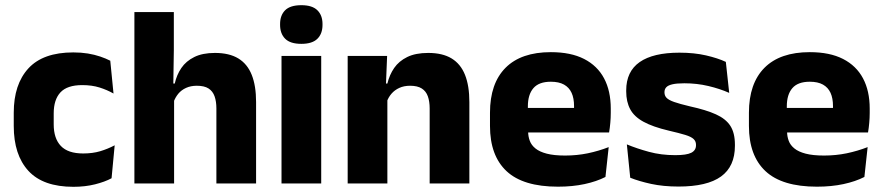

<svg xmlns="http://www.w3.org/2000/svg" viewBox="-20 -707 3404 740"><path d="M263 13Q146 13 89.5 -48.5Q33 -110 33 -221.5V-272.5Q33 -382 89.5 -443.5Q146 -505 262.5 -505Q292.5 -505 318.5 -500.8Q344.5 -496.5 366.5 -489Q388.5 -481.5 405 -473L417.5 -346.5Q393 -360.5 363.5 -369.8Q334 -379 297 -379Q239 -379 213 -351Q187 -323 187 -270V-227.5Q187 -173.5 214.5 -144.5Q242 -115.5 300.5 -115.5Q337 -115.5 366.2 -124.2Q395.5 -133 422 -147L410 -20Q384 -6 346 3.5Q308 13 263 13Z M814 0V-289Q814 -316 807 -335.8Q800 -355.5 783.8 -366Q767.5 -376.5 738.5 -376.5Q715 -376.5 697 -368.2Q679 -360 667.2 -345.8Q655.5 -331.5 649 -313.5L618 -385H653.5Q661 -418.5 679 -445Q697 -471.5 728.8 -487.2Q760.5 -503 808.5 -503Q863.5 -503 898.5 -481.8Q933.5 -460.5 950.2 -418.5Q967 -376.5 967 -313.5V0ZM498 0V-660.5H650V-513.5L647.5 -351.5L651 -339.5V0Z M1065 0V-491.5H1218V0ZM1141.5 -538Q1098.5 -538 1079 -557.8Q1059.5 -577.5 1059.5 -611V-614.5Q1059.5 -648 1079 -667.5Q1098.5 -687 1141.5 -687Q1183.5 -687 1203.2 -667.5Q1223 -648 1223 -614.5V-611Q1223 -577 1203.2 -557.5Q1183.5 -538 1141.5 -538Z M1636 0V-289Q1636 -316 1629 -335.8Q1622 -355.5 1605.5 -366Q1589 -376.5 1560.5 -376.5Q1537 -376.5 1519 -368.2Q1501 -360 1488.8 -345.8Q1476.5 -331.5 1470.5 -313.5L1447 -385H1473Q1481 -418.5 1499.2 -445Q1517.5 -471.5 1549.5 -487.2Q1581.5 -503 1630.5 -503Q1685.5 -503 1720.5 -481.8Q1755.5 -460.5 1772.2 -418.5Q1789 -376.5 1789 -313.5V0ZM1320 0V-491.5H1472L1467 -368.5L1473 -354V0Z M2130.5 12.5Q1996.5 12.5 1932.5 -47.2Q1868.5 -107 1868.5 -221.5V-272.5Q1868.5 -385.5 1928.5 -445.8Q1988.5 -506 2103 -506Q2180 -506 2231.2 -479.8Q2282.5 -453.5 2308.2 -405Q2334 -356.5 2334 -288.5V-272Q2334 -253 2332.2 -233.2Q2330.5 -213.5 2327.5 -196.5H2189.5Q2191.5 -225.5 2192 -251.2Q2192.5 -277 2192.5 -298Q2192.5 -328.5 2183 -349.2Q2173.5 -370 2153.8 -381Q2134 -392 2103 -392Q2057 -392 2035.8 -367.2Q2014.5 -342.5 2014.5 -297V-252L2015.5 -235.5V-200.5Q2015.5 -181.5 2021.8 -164.5Q2028 -147.5 2043.8 -134.8Q2059.5 -122 2087.2 -114.8Q2115 -107.5 2158 -107.5Q2203.5 -107.5 2245.5 -116.2Q2287.5 -125 2326 -140L2313.5 -25Q2279.5 -7.5 2233 2.5Q2186.5 12.5 2130.5 12.5ZM1949.5 -196.5V-291H2296.5V-196.5Z M2595 12Q2536.5 12 2489.5 1.8Q2442.5 -8.5 2409 -22L2396 -150.5Q2434.5 -134.5 2481.2 -121.8Q2528 -109 2582.5 -109Q2626 -109 2644.2 -118.2Q2662.5 -127.5 2662.5 -147V-149Q2662.5 -162.5 2653.2 -171.2Q2644 -180 2621.2 -187Q2598.5 -194 2557.5 -203.5Q2496 -218 2460 -237.8Q2424 -257.5 2408.8 -286.2Q2393.5 -315 2393.5 -354.5V-358.5Q2393.5 -431.5 2445.5 -467.8Q2497.5 -504 2598.5 -504Q2655.5 -504 2701 -493.5Q2746.5 -483 2777.5 -468.5L2790.5 -349Q2754.5 -365 2710.2 -375.5Q2666 -386 2617.5 -386Q2588 -386 2571.2 -382Q2554.5 -378 2547.8 -370.5Q2541 -363 2541 -352V-350.5Q2541 -338.5 2549 -330Q2557 -321.5 2578.2 -314Q2599.5 -306.5 2639.5 -297Q2701.5 -283.5 2739.5 -266.2Q2777.5 -249 2795 -221.8Q2812.5 -194.5 2812.5 -149.5V-145Q2812.5 -65.5 2759 -26.8Q2705.5 12 2595 12Z M3128.5 12.5Q2994.5 12.5 2930.5 -47.2Q2866.5 -107 2866.5 -221.5V-272.5Q2866.5 -385.5 2926.5 -445.8Q2986.5 -506 3101 -506Q3178 -506 3229.2 -479.8Q3280.5 -453.5 3306.2 -405Q3332 -356.5 3332 -288.5V-272Q3332 -253 3330.2 -233.2Q3328.5 -213.5 3325.5 -196.5H3187.5Q3189.5 -225.5 3190 -251.2Q3190.5 -277 3190.5 -298Q3190.5 -328.5 3181 -349.2Q3171.5 -370 3151.8 -381Q3132 -392 3101 -392Q3055 -392 3033.8 -367.2Q3012.5 -342.5 3012.5 -297V-252L3013.5 -235.5V-200.5Q3013.5 -181.5 3019.8 -164.5Q3026 -147.5 3041.8 -134.8Q3057.5 -122 3085.2 -114.8Q3113 -107.5 3156 -107.5Q3201.5 -107.5 3243.5 -116.2Q3285.5 -125 3324 -140L3311.5 -25Q3277.5 -7.5 3231 2.5Q3184.5 12.5 3128.5 12.5ZM2947.5 -196.5V-291H3294.5V-196.5Z"/></svg>

Font: Anek Bangla Medium
Style: Bold
Weight: 700
Version: Version 1.003